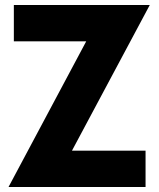

<svg xmlns="http://www.w3.org/2000/svg" viewBox="-20 -751 638 771"><path d="M326.2 -585H35.6V-731H581.5L269 -146H564.5V0H14.2Z"/></svg>

Font: Glacial Indifference
Style: Bold
Weight: 700
Designer: Alfredo Marco Pradil
Foundry: Alfredo Marco Pradil
Version: Version 1.312